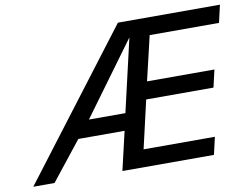

<svg xmlns="http://www.w3.org/2000/svg" viewBox="-78 -833 1229 944"><g transform="rotate(-10 537.0 -361.0)"><path d="M523.9 -277.8 607.9 -641.1 341.8 -277.8ZM917 0H460L504.9 -192.9H273.9L121.1 0H15.1L564.9 -722.2H1074.2L1054.2 -634.8H708L655.8 -413.1H992.2L972.2 -326.2H636.2L581.1 -86.9H937Z"/></g></svg>

Font: Perun
Style: Italic
Weight: 400
Italic angle: -12°
Foundry: Stefan Peev, Context Ltd
Version: Version 001.000